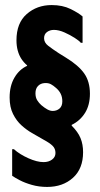

<svg xmlns="http://www.w3.org/2000/svg" viewBox="-20 -732 393 758"><path d="M45 -573Q45 -551 50 -532.5Q55 -514 64.5 -499.5Q74 -485 87 -474V-472Q56 -458 37 -425.5Q18 -393 18 -347Q18 -309 31.5 -282Q45 -255 65 -237Q85 -219 106 -207L153 -180Q177 -167 188 -156Q199 -145 199 -128Q199 -112 185.5 -102Q172 -92 152 -92Q126 -92 91.5 -107.5Q57 -123 35 -143H28V-38Q38 -31 58 -20.5Q78 -10 106 -2Q134 6 166 6Q228 6 268 -30Q308 -66 308 -131Q308 -162 298 -186.5Q288 -211 263 -236V-239Q296 -255 315.5 -286Q335 -317 335 -362Q335 -410 312.5 -442Q290 -474 241 -504L212 -522Q186 -539 170 -551.5Q154 -564 154 -581Q154 -597 165.5 -605.5Q177 -614 193 -614Q212 -614 234.5 -604Q257 -594 275.5 -582Q294 -570 299 -563H306V-667Q290 -681 258.5 -696.5Q227 -712 184 -712Q126 -712 85.5 -676.5Q45 -641 45 -573ZM201 -385Q213 -375 219.5 -362Q226 -349 226 -332Q226 -313 215 -303.5Q204 -294 188 -294Q178 -294 167 -300Q156 -306 143 -317Q134 -325 127 -336Q120 -347 120 -364Q120 -382 130 -392.5Q140 -403 156 -404Q171 -405 181 -399.5Q191 -394 201 -385Z"/></svg>

Font: Phudu
Style: Bold
Weight: 700
Version: Version 1.005;gftools[0.9.23]